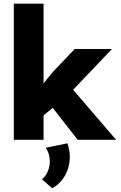

<svg xmlns="http://www.w3.org/2000/svg" viewBox="-20 -752 653 1033"><path d="M214.4 0H54.2V-732.4H214.4V-303.7L265.1 -365.7L381.8 -488.3H582.5L373.5 -269L604.5 0H397.9L263.7 -171.9L214.4 -131.3ZM260.7 260.7 205.6 212.4Q226.6 195.3 237.3 169.7Q248 144 248 116.2Q248 74.2 226.1 43L342.8 19Q355.5 54.7 355.5 92.3Q355.5 146.5 329.8 192.1Q304.2 237.8 260.7 260.7Z"/></svg>

Font: Kumbh Sans ExtraBold
Style: Regular
Weight: 800
Version: Version 1.005